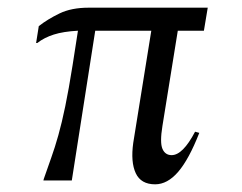

<svg xmlns="http://www.w3.org/2000/svg" viewBox="-20 -470 629 500"><path d="M94 -4Q104 -33 113.5 -59.5Q123 -86 132 -118Q141 -150 150 -193.5Q159 -237 169 -300L183 -390Q145 -388 120 -380Q95 -372 77 -358H74L81 -402Q104 -420 135 -435Q166 -450 211 -450H521L511 -390H443L403 -142Q396 -99 403 -82.5Q410 -66 427 -66Q456 -66 488 -127L499 -124Q472 -55 444 -22.5Q416 10 384 10Q347 10 333.5 -19Q320 -48 327 -98L374 -390H228L167 0H93Z"/></svg>

Font: Spectral SC
Style: Italic
Weight: 400
Italic angle: -10°
Designer: Jean-Baptiste Levee
Foundry: Production Type
Version: Version 2.001